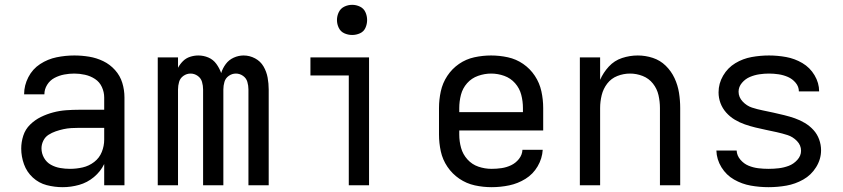

<svg xmlns="http://www.w3.org/2000/svg" viewBox="-20 -768 3496 796"><path d="M240 8Q274 8 308 -1.5Q342 -11 369.5 -34Q397 -57 412 -88V0H496V-364Q496 -395 487 -424.5Q478 -454 457 -477.5Q436 -501 408 -514.5Q380 -528 349.5 -533Q319 -538 288 -538Q251 -538 214.5 -530.5Q178 -523 146.5 -502.5Q115 -482 97.5 -448Q80 -414 80 -378V-377H164Q164 -398 175.5 -416.5Q187 -435 206 -445Q225 -455 246 -459Q267 -463 288 -463Q310 -463 332.5 -458Q355 -453 374 -440.5Q393 -428 402.5 -407Q412 -386 412 -364V-313H309Q282 -313 254.5 -311Q227 -309 200.5 -302Q174 -295 149.5 -283Q125 -271 105 -251.5Q85 -232 76.5 -205.5Q68 -179 68 -152Q68 -119 79.5 -87Q91 -55 116 -32Q141 -9 173.5 -0.5Q206 8 240 8ZM270 -68Q250 -68 229.5 -71.5Q209 -75 191 -85Q173 -95 162.5 -113.5Q152 -132 152 -153Q152 -169 159.5 -184.5Q167 -200 181 -209Q195 -218 211 -223.5Q227 -229 243 -232.5Q259 -236 275.5 -237Q292 -238 309 -238H412V-189Q412 -163 402 -138Q392 -113 370.5 -96.5Q349 -80 323 -74Q297 -68 270 -68Z M634 0H718V-397Q718 -413 722.5 -428.5Q727 -444 740.5 -453.5Q754 -463 770 -463Q786 -463 799.5 -453.5Q813 -444 817.5 -428.5Q822 -413 822 -397V0H906V-397Q906 -413 910.5 -428.5Q915 -444 928.5 -453.5Q942 -463 958 -463Q974 -463 987.5 -453.5Q1001 -444 1005.5 -428.5Q1010 -413 1010 -397V0H1094V-397Q1094 -422 1089.5 -446.5Q1085 -471 1072.5 -492.5Q1060 -514 1037.5 -526Q1015 -538 990 -538Q969 -538 949 -529Q929 -520 916 -502.5Q903 -485 897 -465Q890 -485 877 -503Q864 -521 844 -529.5Q824 -538 802 -538Q785 -538 768 -532.5Q751 -527 738.5 -514.5Q726 -502 718 -487V-530H634Z M1426 0H1510V-530H1267V-455H1426ZM1440 -623Q1457 -623 1472.5 -630Q1488 -637 1495 -652.5Q1502 -668 1502 -685Q1502 -702 1495 -717.5Q1488 -733 1472.5 -740.5Q1457 -748 1440 -748Q1423 -748 1407.5 -740.5Q1392 -733 1384.5 -717.5Q1377 -702 1377 -685Q1377 -668 1384.5 -652.5Q1392 -637 1407.5 -630Q1423 -623 1440 -623Z M2018 8Q2055 8 2091 0.5Q2127 -7 2158.5 -26.5Q2190 -46 2209 -78.5Q2228 -111 2230 -147H2146Q2145 -126 2131.5 -109Q2118 -92 2099 -83Q2080 -74 2059.5 -71Q2039 -68 2018 -68Q1990 -68 1963.5 -77Q1937 -86 1918 -107Q1899 -128 1891.5 -155Q1884 -182 1884 -210V-227H2232V-320Q2232 -355 2224.5 -389.5Q2217 -424 2197.5 -453.5Q2178 -483 2149 -503Q2120 -523 2085.5 -530.5Q2051 -538 2016 -538Q1981 -538 1946.5 -530.5Q1912 -523 1883 -503Q1854 -483 1834.5 -453.5Q1815 -424 1807.5 -389.5Q1800 -355 1800 -320V-210Q1800 -175 1807.5 -140.5Q1815 -106 1835 -76.5Q1855 -47 1884.5 -27Q1914 -7 1948.5 0.5Q1983 8 2018 8ZM1884 -303V-320Q1884 -348 1891 -375Q1898 -402 1916.5 -423Q1935 -444 1962 -453.5Q1989 -463 2016 -463Q2044 -463 2070.5 -453.5Q2097 -444 2115.5 -423Q2134 -402 2141 -375Q2148 -348 2148 -320V-303Z M2384 0H2468V-320Q2468 -347 2474.5 -373.5Q2481 -400 2497.5 -421.5Q2514 -443 2539.5 -453Q2565 -463 2592 -463Q2619 -463 2644.5 -453Q2670 -443 2687 -421.5Q2704 -400 2710 -373.5Q2716 -347 2716 -320V0H2800V-320Q2800 -352 2795 -383.5Q2790 -415 2776.5 -444Q2763 -473 2740 -495.5Q2717 -518 2686.5 -528Q2656 -538 2624 -538Q2591 -538 2559 -527.5Q2527 -517 2504 -492Q2481 -467 2468 -437V-530H2384Z M3166 8Q3204 8 3240.5 1.5Q3277 -5 3310 -23.5Q3343 -42 3363.5 -75Q3384 -108 3384 -145Q3384 -168 3376 -190Q3368 -212 3352.5 -229Q3337 -246 3317 -258Q3297 -270 3275.5 -277.5Q3254 -285 3231.5 -290.5Q3209 -296 3186.5 -301Q3164 -306 3141.5 -310.5Q3119 -315 3097.5 -322Q3076 -329 3059 -347Q3042 -365 3042 -388Q3042 -408 3056 -424.5Q3070 -441 3089 -449Q3108 -457 3128 -460Q3148 -463 3168 -463Q3188 -463 3208 -460Q3228 -457 3246.5 -449Q3265 -441 3278.5 -425Q3292 -409 3292 -389H3376Q3376 -424 3357 -456Q3338 -488 3306.5 -506.5Q3275 -525 3239.5 -531.5Q3204 -538 3168 -538Q3132 -538 3096 -531.5Q3060 -525 3028.5 -506Q2997 -487 2978 -454.5Q2959 -422 2959 -385Q2959 -362 2967 -340.5Q2975 -319 2990.5 -301.5Q3006 -284 3026 -272Q3046 -260 3067.5 -252.5Q3089 -245 3111.5 -239.5Q3134 -234 3156 -229.5Q3178 -225 3200.5 -220Q3223 -215 3245 -208Q3267 -201 3284 -183.5Q3301 -166 3301 -143Q3301 -122 3285.5 -105Q3270 -88 3250 -80.5Q3230 -73 3209 -70.5Q3188 -68 3166 -68Q3145 -68 3124 -70.5Q3103 -73 3083.5 -81Q3064 -89 3049.5 -106Q3035 -123 3034 -144H2950Q2951 -107 2971 -74.5Q2991 -42 3023.5 -23.5Q3056 -5 3092.5 1.5Q3129 8 3166 8Z"/></svg>

Font: Iosevka SS01 Extended
Style: Regular
Weight: 400
Width: 7
Monospace: yes
Designer: Belleve Invis
Foundry: Belleve Invis
Version: Version 3.4.7; ttfautohint (v1.8.3)